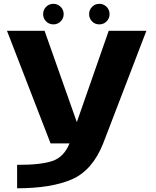

<svg xmlns="http://www.w3.org/2000/svg" viewBox="-20 -750 817 1004"><path d="M244.5 0H519.5L745.5 -589H548.5L382.5 -113.5H381L213 -589H16.5ZM69.5 234.5Q248 234.5 355.5 188Q463 141.5 519.5 0L343.5 -0.5Q315 71 254.2 91.8Q193.5 112.5 69.5 112ZM259.5 -622.5Q281.5 -622.5 297.2 -638.2Q313 -654 313 -676Q313 -698.5 297.2 -714.2Q281.5 -730 259.5 -730Q236.5 -730 221 -714.2Q205.5 -698.5 205.5 -676Q205.5 -654 221 -638.2Q236.5 -622.5 259.5 -622.5ZM499 -622.5Q522 -622.5 537.5 -638.2Q553 -654 553 -676Q553 -698.5 537.5 -714.2Q522 -730 499 -730Q477 -730 461.5 -714.2Q446 -698.5 446 -676Q446 -654 461.2 -638.2Q476.5 -622.5 499 -622.5Z"/></svg>

Font: Anybody Expanded
Style: Bold
Weight: 700
Width: 7
Designer: Tyler Finck
Foundry: Etcetera Type Company
Version: Version 1.113;gftools[0.9.25]